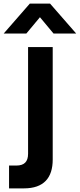

<svg xmlns="http://www.w3.org/2000/svg" viewBox="-60 -800 440 1060"><path d="M85.5 -615 160.5 -705 235.5 -615H360.5L216.5 -780H104.5L-39.5 -615ZM72 240C182 240 231 181.5 231 81V-540H95V49C95 93 74 114 30 114H-10V240Z"/></svg>

Font: Vela Sans ExtBd
Style: Regular
Weight: 800
Designer: Principal design: Mikhail Sharanda - project Manrope.
Design modification: Ravid Balaliev
Foundry: Mikhail Sharanda
Version: Version 1.001